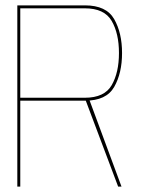

<svg xmlns="http://www.w3.org/2000/svg" viewBox="-20 -695 534 715"><path d="M44.5 0H55.5V-320H296.5Q376 -320 405.2 -371.2Q434.5 -422.5 434.5 -497.5Q434.5 -572.5 405.2 -623.8Q376 -675 296.5 -675H44.5ZM420 0H432.5L310.5 -329.5L298 -324ZM55.5 -331V-664H296Q368.5 -664 395.8 -617.2Q423 -570.5 423 -497.5Q423 -425 396 -378Q369 -331 296 -331Z"/></svg>

Font: Anybody Thin
Style: Regular
Weight: 100
Designer: Tyler Finck
Foundry: Etcetera Type Company
Version: Version 1.114;gftools[0.9.25]